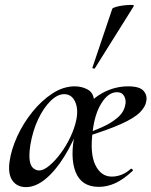

<svg xmlns="http://www.w3.org/2000/svg" viewBox="-20 -752 619 785"><path d="M86 13Q50 13 31 -13.5Q12 -40 19 -91Q26 -141 50.5 -194.5Q75 -248 112.5 -294.5Q150 -341 194.5 -370Q239 -399 286 -399Q314 -399 337.5 -386.5Q361 -374 364 -345Q351 -320 336 -295.5Q321 -271 307 -246Q280 -172 243.5 -113Q207 -54 166.5 -20.5Q126 13 86 13ZM140 -55Q158 -55 181.5 -74.5Q205 -94 228 -125Q251 -156 268 -192Q285 -228 292 -262Q301 -306 287 -336.5Q273 -367 242 -367Q215 -367 186.5 -339Q158 -311 136 -264.5Q114 -218 104 -159Q98 -118 101.5 -95.5Q105 -73 116.5 -64Q128 -55 140 -55ZM384 12Q313 12 289 -49Q265 -110 287 -211L323 -305Q359 -352 406 -375.5Q453 -399 504 -399Q551 -399 567 -380.5Q583 -362 578 -338Q575 -316 552.5 -293Q530 -270 476 -245.5Q422 -221 325 -191L326 -203Q358 -215 395 -231Q432 -247 459.5 -270Q487 -293 492 -323Q495 -334 492.5 -346Q490 -358 482 -366.5Q474 -375 458 -375Q423 -375 395 -330.5Q367 -286 359 -215Q347 -124 370 -77Q393 -30 437 -30Q457 -30 476.5 -37.5Q496 -45 514 -61Q517 -64 521 -60Q525 -56 522 -53Q484 -18 451 -3Q418 12 384 12ZM368 -473Q367 -470 361.5 -472Q356 -474 358 -476L439 -716Q441 -720 455 -724Q469 -728 486.5 -730Q504 -732 516.5 -732Q529 -732 527 -727Z"/></svg>

Font: Cormorant Light SemiBold
Style: Italic
Weight: 600
Italic angle: -10°
Version: Version 4.000